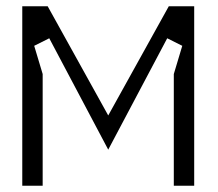

<svg xmlns="http://www.w3.org/2000/svg" viewBox="-20 -596 696 612"><path d="M51 -4H116V-360L89 -450L137 -474L325 -119L513 -474L561 -450L534 -360V-4H599V-576H518L325 -228L132 -576H51Z"/></svg>

Font: Charger Static
Style: 2
Weight: 1000
Designer: Jasper
Foundry: KineticPlasma Fonts/Cannot Into Space Fonts
Version: Version 1.1